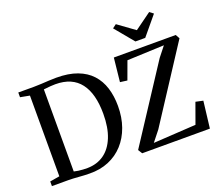

<svg xmlns="http://www.w3.org/2000/svg" viewBox="-153 -1200 1650 1434"><g transform="rotate(-20 672.0 -483.0)"><path d="M327.5 8Q308 8 285.8 6.8Q263.5 5.5 241.2 3.8Q219 2 198.5 1Q178 0 162 0H31V-37L108 -50V-691.5L34 -705.5V-743H160Q188.5 -743 218.2 -744.8Q248 -746.5 278 -748.2Q308 -750 337.5 -750Q434.5 -750 503.2 -724.2Q572 -698.5 615.2 -651.2Q658.5 -604 679 -538.8Q699.5 -473.5 699.5 -394.5Q699.5 -304 673 -229.5Q646.5 -155 597.5 -101.2Q548.5 -47.5 480.2 -19Q412 9.5 327.5 8ZM327.5 -36Q403.5 -37 459.2 -76.2Q515 -115.5 545.8 -191.5Q576.5 -267.5 576.5 -377Q576.5 -456.5 560.5 -517.8Q544.5 -579 512.2 -621.2Q480 -663.5 430.8 -685Q381.5 -706.5 314.5 -706.5Q295 -706.5 276.8 -705Q258.5 -703.5 244.2 -701.8Q230 -700 221.5 -699.5V-47Q237.5 -43 255.2 -40.5Q273 -38 291.5 -37Q310 -36 327.5 -36ZM748.5 0 728 -33 1114.5 -624 1176.5 -702.5 882.5 -690.5 830.5 -548.5 774 -556 794 -744.5H1286L1304 -712L922 -125.5L856.5 -43L1195 -63.5L1253.5 -225.5L1312 -213L1286.5 0ZM986.5 -802 863 -951 893 -973.5 1025.5 -877.5 1158 -973.5 1188 -950.5 1064.5 -802Z"/></g></svg>

Font: Merriweather 72pt Medium
Style: Regular
Weight: 500
Version: Version 2.100